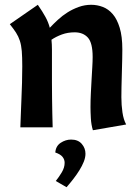

<svg xmlns="http://www.w3.org/2000/svg" viewBox="-20 -532 582 802"><path d="M138 -512Q158 -483 170 -461Q182 -439 188 -416Q203 -432 222 -449.5Q241 -467 262.5 -480.5Q284 -494 309 -503Q334 -512 361 -512Q386 -512 409.5 -503Q433 -494 451 -473Q469 -452 480 -416Q491 -380 491 -326Q491 -312 490.5 -285Q490 -258 489 -227.5Q488 -197 487.5 -169Q487 -141 487 -126Q487 -93 491.5 -62.5Q496 -32 507 -12L368 12Q361 -11 359.5 -38Q358 -65 358 -85Q358 -113 359.5 -142.5Q361 -172 362.5 -199.5Q364 -227 365.5 -251.5Q367 -276 367 -294Q367 -353 347 -375Q327 -397 292 -397Q263 -397 238.5 -388Q214 -379 195 -366Q197 -347 197 -324Q197 -301 197 -271Q197 -225 197 -188Q197 -151 197.5 -119Q198 -87 198.5 -58.5Q199 -30 200 0H65Q66 -24 67 -54Q68 -84 69.5 -117.5Q71 -151 72 -186.5Q73 -222 73 -255Q73 -294 71 -318.5Q69 -343 63 -361.5Q57 -380 47 -395.5Q37 -411 21 -431ZM211 105Q213 78 233.5 64.5Q254 51 277 51Q306 51 321.5 69Q337 87 337 110Q337 126 330 143.5Q323 161 311.5 179.5Q300 198 286 216Q272 234 258 250L213 224Q226 208 238 188Q250 168 250 148Q250 134 241 123Q232 112 211 105Z"/></svg>

Font: Cantora One
Style: Regular
Weight: 400
Designer: Pablo Impallari, Rodrigo Fuenzalida
Foundry: Pablo Impallari
Version: Version 1.002; ttfautohint (v0.8) -G 200 -r 50